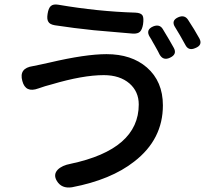

<svg xmlns="http://www.w3.org/2000/svg" viewBox="-20 -796 936 851"><path d="M232 6Q215 -22 236 -44Q255 -63 293 -70Q595 -134 595 -333Q595 -390 554 -426Q511 -463 440 -463Q347 -463 209 -422Q189 -416 180 -414Q160 -408 150 -404Q93 -383 79 -437Q63 -494 126 -503Q138 -506 160 -510Q173 -513 201 -519Q359 -556 452 -556Q563 -556 631 -497Q702 -435 702 -329Q702 -178 575 -80Q472 1 299 34Q253 41 232 6ZM687 -555Q685 -559 680 -569Q670 -587 665 -596Q663 -600 658 -608Q649 -625 644 -632Q624 -664 659 -679Q687 -690 701 -668Q735 -612 750.5 -583.5Q766 -555 733 -540Q703 -526 687 -555ZM801 -598Q791 -617 778 -639Q764 -663 757 -674Q736 -705 771 -720Q798 -731 813 -709Q842 -665 864 -625Q879 -596 846 -583Q815 -569 801 -598ZM569 -647Q459 -656 396 -662Q308 -671 223 -684Q200 -688 194 -700Q187 -711 191 -735Q195 -760 205 -769Q216 -779 239 -775Q414 -745 580 -740Q605 -739 612 -727Q618 -716 614 -688Q610 -665 600.5 -655.5Q591 -646 569 -647Z"/></svg>

Font: GenSenRounded JP M
Style: Regular
Weight: 500
Version: Version 1.501;PS 1;hotconv 16.6.51;makeotf.lib2.5.65220